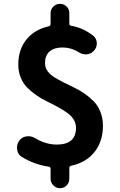

<svg xmlns="http://www.w3.org/2000/svg" viewBox="-20 -866 629 1010"><path d="M469.7 -678.7Q489.3 -663.1 489.3 -637.7Q489.3 -615.2 473.6 -598.6Q459 -582 435.5 -580.1Q432.6 -580.1 430.7 -580.1Q410.2 -580.1 393.6 -591.8Q354.5 -616.2 308.6 -616.2Q264.6 -616.2 240.7 -595.2Q216.8 -574.2 216.8 -533.2Q216.8 -510.7 230 -492.2Q243.2 -473.6 264.6 -460.4Q286.1 -447.3 313.5 -433.1Q340.8 -418.9 369.1 -405.8Q397.5 -392.6 424.8 -373.5Q452.1 -354.5 473.6 -332.5Q495.1 -310.5 508.3 -277.3Q521.5 -244.1 521.5 -204.1Q521.5 -123 478 -67.4Q434.6 -11.7 354.5 5.9Q344.7 7.8 344.7 17.6V74.2Q344.7 94.7 330.6 109.4Q316.4 124 295.9 124Q275.4 124 260.7 109.4Q246.1 94.7 246.1 74.2V21.5Q246.1 12.7 236.3 10.7Q161.1 0 95.7 -40Q74.2 -52.7 70.3 -78.1Q69.3 -84 69.3 -88.9Q69.3 -108.4 80.1 -124Q93.8 -144.5 117.2 -148.4Q124 -149.4 129.9 -149.4Q146.5 -149.4 162.1 -140.6Q220.7 -105.5 278.3 -105.5Q379.9 -105.5 379.9 -194.3Q379.9 -217.8 366.7 -238.3Q353.5 -258.8 332.5 -273.4Q311.5 -288.1 284.2 -303.2Q256.8 -318.4 228 -332Q199.2 -345.7 171.9 -364.7Q144.5 -383.8 123.5 -404.8Q102.5 -425.8 89.4 -457Q76.2 -488.3 76.2 -526.4Q76.2 -604.5 118.7 -657.7Q161.1 -710.9 236.3 -727.5Q246.1 -730.5 246.1 -739.3V-796.9Q246.1 -817.4 260.7 -831.5Q275.4 -845.7 295.9 -845.7Q316.4 -845.7 330.6 -831.5Q344.7 -817.4 344.7 -796.9V-741.2Q344.7 -732.4 354.5 -730.5Q417 -719.7 469.7 -678.7Z"/></svg>

Font: Gen Jyuu GothicX Bold
Style: Bold
Weight: 700
Designer: Ryoko NISHIZUKA (kana &amp; ideographs); Paul D. Hunt (Latin, Greek &amp; Cyrillic); Wenlong ZHANG (bopomofo); Sandoll C
Version: Version 1.058.20140828